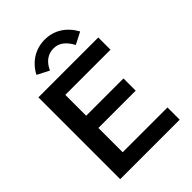

<svg xmlns="http://www.w3.org/2000/svg" viewBox="-235 -926 1034 1034"><g transform="rotate(-45 281.5 -409.5)"><path d="M203 -681C225 -730 260 -752 301 -752C342 -752 373 -728 399 -680L467 -715C430 -782 372 -819 301 -819C230 -819 170 -782 135 -716ZM57 0H510V-93H169V-278H453V-371H169V-530H513V-623H57Z"/></g></svg>

Font: Inconsolata SemiExpanded
Style: Bold
Weight: 700
Width: 6
Monospace: yes
Designer: Raph Levien, Cyreal, Brenton Simpson
Foundry: Raph Levien, Cyreal, Google
Version: Version 3.100